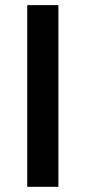

<svg xmlns="http://www.w3.org/2000/svg" viewBox="-20 -720 330 740"><path d="M85 -700.2H205.1V0H85Z"/></svg>

Font: Copperplate Sans CC Heavy
Style: Regular
Weight: 400
Designer: indestructible type*
Foundry: Cowboy Collective
Version: Version 1.000